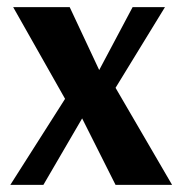

<svg xmlns="http://www.w3.org/2000/svg" viewBox="-20 -520 513 540"><path d="M9 0 163 -242 17 -500H176L259 -323L353 -500H444L305 -273L464 0H305L211 -187L102 0Z"/></svg>

Font: Arsenal
Style: Bold
Weight: 700
Designer: Andrij Shevchenko
Foundry: Stairsfor
Version: Version 2.001;PS 002.001;hotconv 1.0.88;makeotf.lib2.5.64775